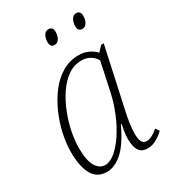

<svg xmlns="http://www.w3.org/2000/svg" viewBox="-180 -821 826 925"><g transform="rotate(-30 232.5 -358.5)"><path d="M140 10Q86 10 61 -34.5Q36 -79 36 -159Q36 -206 47.5 -259Q59 -312 81.5 -363Q104 -414 136 -455.5Q168 -497 209.5 -521.5Q251 -546 301 -546Q331 -546 355 -534.5Q379 -523 394 -506L421 -535H435L363 -204Q356 -174 351 -140.5Q346 -107 346 -83Q346 -55 353.5 -39Q361 -23 379 -23Q407 -23 444 -55L458 -35Q439 -16 415 -3Q391 10 365 10Q305 10 305 -76Q305 -95 308 -115Q311 -135 315 -155H311Q269 -65 226 -27.5Q183 10 140 10ZM149 -23Q176 -23 205.5 -47.5Q235 -72 262.5 -113.5Q290 -155 311 -205.5Q332 -256 344 -308L379 -472Q367 -494 346 -505.5Q325 -517 299 -517Q258 -517 223.5 -492.5Q189 -468 162.5 -428.5Q136 -389 117 -341Q98 -293 88.5 -245.5Q79 -198 79 -158Q79 -87 98.5 -55Q118 -23 149 -23ZM382 -646Q357 -646 357 -674Q357 -694 366 -710.5Q375 -727 392 -727Q416 -727 416 -699Q416 -676 406.5 -661Q397 -646 382 -646ZM227 -646Q203 -646 203 -674Q203 -694 211.5 -710.5Q220 -727 238 -727Q262 -727 262 -699Q262 -676 252.5 -661Q243 -646 227 -646Z"/></g></svg>

Font: Noto Serif SemiCondensed ExtraLight
Style: Italic
Weight: 200
Width: 4
Italic angle: -12°
Designer: Monotype Design Team
Foundry: Monotype Imaging Inc.
Version: Version 2.013